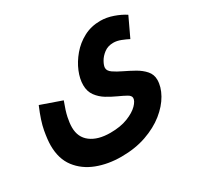

<svg xmlns="http://www.w3.org/2000/svg" viewBox="-153 -662 1098 1070"><g transform="rotate(-30 396.0 -127.5)"><path d="M27 -21Q27 -57 37 -112.5Q47 -168 82 -250L216 -203Q195 -148 187.5 -112.5Q180 -77 180 -49Q180 15 226 49.5Q272 84 351 84Q417 84 463.5 65.5Q510 47 534 22.5Q558 -2 558 -21Q558 -36 537.5 -47.5Q517 -59 486 -73Q455 -87 424.5 -105.5Q394 -124 373 -152.5Q352 -181 352 -222Q352 -262 370.5 -307Q389 -352 423.5 -393Q458 -434 506 -459.5Q554 -485 613 -485Q653 -485 694.5 -470.5Q736 -456 766 -436L708 -313Q689 -323 663.5 -333Q638 -343 615 -343Q580 -343 555.5 -324.5Q531 -306 518 -282.5Q505 -259 505 -244Q505 -225 527.5 -209.5Q550 -194 582.5 -178.5Q615 -163 648 -144.5Q681 -126 703 -101Q725 -76 725 -42Q725 3 698 51Q671 99 620.5 139.5Q570 180 498.5 205Q427 230 338 230Q253 230 182.5 203Q112 176 69.5 120.5Q27 65 27 -21Z"/></g></svg>

Font: Noto Sans Arabic UI Cn XBd
Style: Regular
Weight: 800
Width: 3
Designer: Monotype Design Team, Nadine Chahine and Nizar Qandah
Foundry: Monotype Imaging Inc.
Version: Version 2.010; ttfautohint (v1.8.4.7-5d5b)